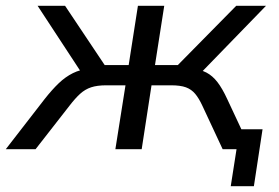

<svg xmlns="http://www.w3.org/2000/svg" viewBox="-47 -516 966 664"><path d="M751 128 771 0H732L743 -69H861L831 128ZM-27 0 107 -173Q133 -206 156 -228Q179 -250 205 -263Q231 -276 265 -279L241 -255L83 -496H178L315 -291H398L430 -496H521L489 -291H568L770 -496H873L639 -255L614 -279Q646 -276 667 -265Q688 -254 705 -232Q722 -210 739 -173L820 0H723L653 -150Q641 -176 628 -191.5Q615 -207 596 -214Q577 -221 544 -221H477L443 0H352L387 -221H321Q289 -221 268 -214Q247 -207 230 -191.5Q213 -176 193 -150L76 0Z"/></svg>

Font: Nunito Sans 7pt
Style: Italic
Weight: 400
Italic angle: -9°
Designer: Vernon Adams
Foundry: Vernon Adams
Version: Version 3.101;gftools[0.9.27]